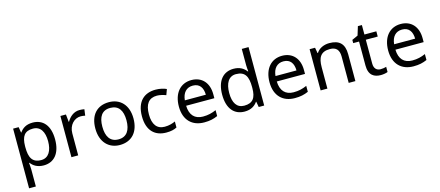

<svg xmlns="http://www.w3.org/2000/svg" viewBox="-62 -1466 5523 2412"><g transform="rotate(-15 2699.5 -260.0)"><path d="M340 -546C253 -546 205 -509 173 -463H169L157 -536H85V240H173V20C173 -5 169 -45 167 -68H173C204 -26 256 10 339 10C472 10 560 -86 560 -269C560 -454 472 -546 340 -546ZM324 -472C423 -472 469 -392 469 -270C469 -150 423 -63 326 -63C209 -63 173 -137 173 -269V-286C175 -411 215 -472 324 -472Z M950 -546C875 -546 820 -497 786 -438H782L772 -536H700V0H788V-286C788 -394 861 -466 944 -466C962 -466 985 -463 1002 -459L1013 -540C995 -544 970 -546 950 -546Z M1579 -269C1579 -446 1477 -546 1332 -546C1178 -546 1083 -446 1083 -269C1083 -91 1187 10 1329 10C1482 10 1579 -91 1579 -269ZM1174 -269C1174 -396 1221 -472 1330 -472C1439 -472 1488 -396 1488 -269C1488 -142 1439 -63 1331 -63C1222 -63 1174 -142 1174 -269Z M1933 10C1994 10 2035 0 2071 -19V-97C2034 -80 1990 -66 1932 -66C1831 -66 1779 -137 1779 -266C1779 -400 1830 -469 1937 -469C1974 -469 2021 -456 2053 -444L2080 -517C2048 -533 1993 -546 1939 -546C1795 -546 1688 -463 1688 -265C1688 -75 1790 10 1933 10Z M2405 -546C2263 -546 2168 -440 2168 -264C2168 -85 2273 10 2426 10C2499 10 2547 -1 2602 -25V-102C2546 -78 2498 -65 2430 -65C2323 -65 2262 -130 2259 -251H2626V-304C2626 -450 2542 -546 2405 -546ZM2404 -474C2493 -474 2533 -412 2534 -321H2261C2270 -417 2320 -474 2404 -474Z M2952 10C3036 10 3087 -26 3119 -72H3123L3136 0H3207V-760H3119V-546C3119 -526 3123 -484 3125 -467H3119C3086 -511 3036 -546 2953 -546C2820 -546 2732 -451 2732 -267C2732 -83 2819 10 2952 10ZM2966 -63C2870 -63 2823 -137 2823 -265C2823 -392 2870 -473 2965 -473C3084 -473 3120 -399 3120 -266V-250C3120 -125 3079 -63 2966 -63Z M3584 -546C3442 -546 3347 -440 3347 -264C3347 -85 3452 10 3605 10C3678 10 3726 -1 3781 -25V-102C3725 -78 3677 -65 3609 -65C3502 -65 3441 -130 3438 -251H3805V-304C3805 -450 3721 -546 3584 -546ZM3583 -474C3672 -474 3712 -412 3713 -321H3440C3449 -417 3499 -474 3583 -474Z M4199 -546C4131 -546 4065 -519 4030 -463H4025L4012 -536H3941V0H4029V-278C4029 -403 4067 -472 4186 -472C4268 -472 4306 -429 4306 -343V0H4393V-349C4393 -487 4327 -546 4199 -546Z M4738 -62C4689 -62 4654 -93 4654 -158V-468H4809V-536H4654V-659H4602L4567 -545L4490 -510V-468H4566V-156C4566 -26 4639 10 4723 10C4755 10 4794 3 4813 -6V-73C4796 -67 4764 -62 4738 -62Z M5127 -546C4985 -546 4890 -440 4890 -264C4890 -85 4995 10 5148 10C5221 10 5269 -1 5324 -25V-102C5268 -78 5220 -65 5152 -65C5045 -65 4984 -130 4981 -251H5348V-304C5348 -450 5264 -546 5127 -546ZM5126 -474C5215 -474 5255 -412 5256 -321H4983C4992 -417 5042 -474 5126 -474Z"/></g></svg>

Font: Noto Sans Mro
Style: Regular
Weight: 400
Designer: Monotype Design Team
Foundry: Monotype Imaging Inc.
Version: Version 2.001